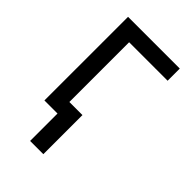

<svg xmlns="http://www.w3.org/2000/svg" viewBox="-214 -608 861 861"><g transform="rotate(45 216.5 -178.0)"><path d="M395.5 -453.1H151.4V0H67.4V-530.3H395.5ZM234.4 173.8H150.4V-74.2H234.4Z"/></g></svg>

Font: Pretendard Std Variable
Style: Regular
Weight: 400
Designer: Base glyphs from Inter by Rasmus Andersson; Hangeul glyphs from Noto Sans CJK(Source Han Sans) by Jang Soo-young and Kan
Foundry: Kil Hyung-jin
Version: Version 1.309;Glyphs 3.2 (3225)